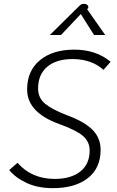

<svg xmlns="http://www.w3.org/2000/svg" viewBox="-20 -968 608 998"><path d="M28 -84 71 -122Q106 -81 155 -59.5Q204 -38 264 -38Q349 -38 397.5 -76.5Q446 -115 446 -186Q446 -232 410.5 -262Q375 -292 286 -324Q121 -384 121 -503Q121 -600 187.5 -655Q254 -710 366 -710Q479 -710 555 -647L518 -605Q455 -661 357 -661Q273 -661 225.5 -621Q178 -581 178 -508Q178 -458 216 -427.5Q254 -397 336 -366Q421 -334 462 -292Q503 -250 503 -189Q503 -94 436.5 -42Q370 10 255 10Q177 10 119.5 -16.5Q62 -43 28 -84ZM387 -932Q397 -942 402 -945Q407 -948 415 -948Q430 -948 436 -940Q442 -932 437 -925L433 -920L527 -786H469L400 -895L297 -786H239Z"/></svg>

Font: Niramit ExtraLight
Style: Italic
Weight: 200
Italic angle: -10°
Designer: Katatrad Aksorn Co.,Ltd.
Foundry: Cadson Demak Co.,Ltd.
Version: Version 1.000; ttfautohint (v1.6)